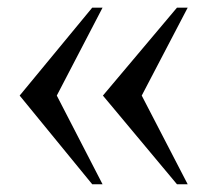

<svg xmlns="http://www.w3.org/2000/svg" viewBox="-20 -476 540 500"><path d="M220.2 3.9 31.2 -227.1 220.2 -456.1H247.1L127.9 -227.1L247.1 3.9ZM440.9 3.9 248 -227.1 440.9 -456.1H468.8L349.1 -227.1L468.8 3.9Z"/></svg>

Font: Doulos SIL Afr
Style: Regular
Weight: 400
Designer: Walt Agee, Victor Gaultney, Peter Martin, Debbi Hosken, Becca Hirsbrunner
Foundry: SIL International
Version: Version 5.000